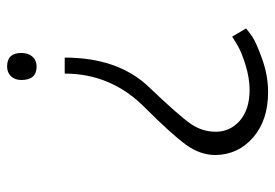

<svg xmlns="http://www.w3.org/2000/svg" viewBox="-137 -437 774 540"><g transform="rotate(-90 250.0 -167.0)"><path d="M261 200Q182 200 133.5 158Q85 116 84 52Q84 9 113 -31Q142 -71 216 -145Q313 -240 313 -372H358Q358 -222 275.5 -135.5Q193 -49 171 -16.5Q149 16 149.5 54.5Q150 93 180 120Q212 148 267 148Q300 148 337.5 136.5Q375 125 396 112L417 99L440 138Q432 145 417 155.5Q402 166 355 183Q308 200 261 200ZM371 -494Q371 -474 360.5 -462.5Q350 -451 333 -451Q295 -451 295 -494Q295 -512 305.5 -523Q316 -534 333 -534Q371 -534 371 -494Z"/></g></svg>

Font: Antic Slab
Style: Regular
Weight: 400
Designer: Santiago Orozco
Foundry: Santiago Orozco
Version: Version 001.001